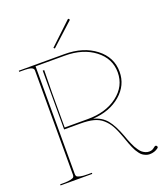

<svg xmlns="http://www.w3.org/2000/svg" viewBox="-170 -1073 1032 1195"><g transform="rotate(-20 346.0 -475.5)"><path d="M275.9 -819.8 419.9 -955.6Q424.3 -960 428.7 -955.6Q433.6 -950.7 429.7 -946.8L283.2 -813ZM24.9 0V-7.3H44.9Q77.1 -7.3 94.5 -11.5Q111.8 -15.6 116 -21Q120.1 -26.4 120.1 -35.2V-726.6Q120.1 -739.7 105.5 -746.1Q90.8 -752.4 44.9 -752.4H24.9V-759.8H327.6Q451.7 -759.8 532 -697.8Q612.3 -635.7 612.3 -540Q612.3 -450.2 541 -389.2Q469.7 -328.1 356.9 -320.8Q412.6 -306.6 444.3 -267.6Q476.1 -228.5 503.9 -152.8Q510.3 -134.8 514.2 -124.8Q518.1 -114.7 525.4 -97.4Q532.7 -80.1 538.6 -69.8Q544.4 -59.6 553.5 -46.6Q562.5 -33.7 571.3 -26.6Q580.1 -19.5 591.6 -14.4Q603 -9.3 615.7 -9.3Q628.9 -9.3 637 -13.2Q645 -17.1 657.7 -27.3Q661.1 -29.8 664.6 -29.8Q669.4 -29.8 672.4 -25.4Q674.8 -22 674.8 -19Q674.8 -14.2 670.4 -11.2Q646.5 7.3 612.8 7.3Q600.1 7.3 588.4 2.4Q576.7 -2.4 567.9 -8.5Q559.1 -14.6 550 -27.1Q541 -39.6 535.6 -48.6Q530.3 -57.6 522.9 -74.7Q515.6 -91.8 512.5 -100.1Q509.3 -108.4 502.9 -126.7Q496.6 -145 494.6 -149.9Q477.1 -198.7 460.7 -228Q444.3 -257.3 419.2 -279.5Q394 -301.8 358.9 -310.8Q323.7 -319.8 272.5 -319.8H165V-709.5H174.8Q172.4 -600.1 172.4 -560.1V-330.1H326.2Q445.8 -330.1 522.9 -389.2Q600.1 -448.2 600.1 -540Q600.1 -631.8 522.9 -690.9Q445.8 -750 326.2 -750H132.3V-35.2Q132.3 -26.4 136.5 -21Q140.6 -15.6 158 -11.5Q175.3 -7.3 207.5 -7.3H234.9V0Z"/></g></svg>

Font: ZnikomitNo25
Style: Regular
Weight: 100
Designer: gluk
Foundry: gluk
Version: Version 0.56